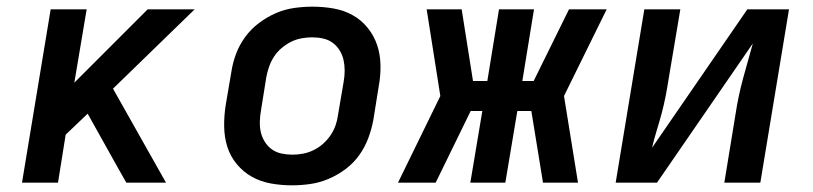

<svg xmlns="http://www.w3.org/2000/svg" viewBox="-20 -548 2440 576"><path d="M46 0 132 -520H240L203 -300L423 -520H564L319 -282L478 0H359L334 -44L243 -207L177 -144L154 0Z M856 8Q824 8 793 2.5Q762 -3 736 -17.5Q710 -32 690.5 -55.5Q671 -79 662 -107.5Q653 -136 652.5 -168Q652 -200 657 -232L674 -332Q678 -359 688 -386Q698 -413 715.5 -437Q733 -461 757 -479Q781 -497 807.5 -508.5Q834 -520 862 -524Q890 -528 917 -528Q950 -528 981 -522.5Q1012 -517 1038 -502.5Q1064 -488 1083 -464.5Q1102 -441 1111.5 -412.5Q1121 -384 1121.5 -352Q1122 -320 1116 -288L1100 -188Q1095 -161 1085 -134Q1075 -107 1058 -83Q1041 -59 1017 -41Q993 -23 966 -11.5Q939 0 911 4Q883 8 856 8ZM857 -84Q873 -84 889 -87Q905 -90 920.5 -97.5Q936 -105 949 -116.5Q962 -128 971.5 -142Q981 -156 986.5 -171.5Q992 -187 994 -203L1011 -303Q1014 -320 1014 -336.5Q1014 -353 1010.5 -368.5Q1007 -384 998.5 -397.5Q990 -411 977.5 -420Q965 -429 949 -432.5Q933 -436 916 -436Q901 -436 884.5 -433Q868 -430 853 -422.5Q838 -415 824.5 -403.5Q811 -392 802 -378Q793 -364 787.5 -348.5Q782 -333 779 -317L763 -217Q760 -200 759.5 -183.5Q759 -167 762.5 -151.5Q766 -136 774.5 -122.5Q783 -109 795.5 -100Q808 -91 824 -87.5Q840 -84 857 -84Z M1174 0 1301 -260 1260 -520H1365L1399 -305H1442L1477 -520H1582L1547 -305H1581L1687 -520H1800L1672 -260L1714 0H1609L1574 -215H1532L1496 0H1391L1427 -215H1392L1287 0Z M1827 0 1913 -520H2021L1986 -312Q1982 -286 1977 -260Q1972 -234 1965 -208Q1958 -182 1950 -156Q1942 -130 1936 -104H1935Q1935 -104 1935 -103.5Q1935 -103 1935 -103L2222 -520H2347L2261 0H2153L2187 -208Q2191 -234 2196.5 -260Q2202 -286 2209 -312Q2216 -338 2223.5 -364Q2231 -390 2238 -416Q2238 -416 2238 -416.5Q2238 -417 2238 -417L1951 0Z"/></svg>

Font: Iosevka SS04 SmBd Ex Obl
Style: Regular
Weight: 600
Width: 7
Italic angle: -9°
Monospace: yes
Designer: Belleve Invis
Foundry: Belleve Invis
Version: Version 19.0.0; ttfautohint (v1.8.4)